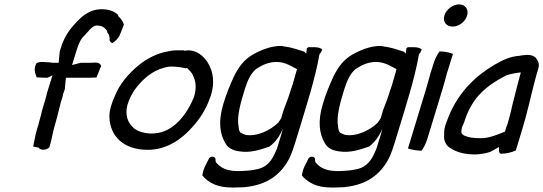

<svg xmlns="http://www.w3.org/2000/svg" viewBox="-20 -689 2473 874"><path d="M145 -400C131 -372 142 -352 147 -337C163 -336 180 -335 196 -335L219 -346L201 -289C199 -282 197 -274 194 -267C192 -257 190 -248 187 -238L180 -215C177 -205 173 -192 170 -181C169 -173 167 -165 164 -156L157 -130C156 -122 152 -114 150 -106C141 -77 137 -49 131 -22L156 -17C163 -3 194 -5 205 -19L210 -37C217 -63 221 -90 229 -117C237 -142 243 -168 249 -192C252 -202 254 -214 257 -224L264 -246C266 -251 266 -256 267 -260L275 -283L280 -335H369C381 -335 394 -335 406 -336H419L438 -383C443 -384 439 -405 417 -404H411C399 -403 386 -403 374 -403H347L308 -393L329 -461C338 -492 349 -514 367 -530C379 -542 400 -573 420 -573C422 -573 425 -573 428 -572C449 -572 459 -559 467 -549L468 -542C474 -535 478 -527 479 -516C480 -515 479 -514 479 -513L478 -509C479 -501 485 -494 492 -493C504 -500 516 -513 524 -526L525 -530C534 -548 537 -561 544 -577C541 -588 532 -603 519 -615L516 -623C500 -637 477 -647 443 -647C386 -647 349 -613 316 -575C292 -549 270 -514 258 -474L252 -455L247 -403H224C219 -403 213 -404 208 -405C185 -405 161 -412 145 -400Z M503 -252C489 -223 477 -185 478 -156C481 -68 543 -7 653 -7C737 -7 805 -53 855 -110C890 -148 918 -192 935 -241C962 -311 949 -366 927 -402C921 -413 914 -419 906 -429C889 -446 859 -466 820 -458C819 -459 818 -460 816 -460H780C769 -460 757 -458 744 -455C696 -447 647 -422 610 -391C565 -354 524 -306 503 -252ZM560 -211C568 -237 579 -260 593 -280C622 -320 660 -356 706 -374C721 -379 740 -386 757 -386C781 -386 805 -383 825 -378C827 -378 829 -379 831 -380C841 -368 853 -361 858 -346C871 -323 876 -288 863 -247C862 -243 859 -239 858 -236C841 -196 814 -154 781 -125C747 -96 715 -81 664 -81C634 -83 606 -91 589 -106C562 -129 548 -164 560 -211Z M997 -217C972 -136 981 -78 1006 -37C1017 -16 1039 -4 1070 0C1119 8 1164 -7 1207 -22C1233 -41 1253 -69 1267 -102C1265 -92 1262 -82 1259 -72C1254 -55 1248 -37 1243 -20C1241 -12 1238 -6 1235 0C1220 38 1197 70 1156 80C1140 84 1122 87 1103 88C1033 94 993 86 963 50C961 45 961 41 961 34C957 18 932 24 930 35L911 73C906 85 903 98 901 109C904 113 907 117 910 120C950 157 992 168 1069 164C1078 164 1086 163 1094 163C1121 160 1146 155 1168 147C1241 122 1290 63 1313 -7L1322 -34L1337 -83C1374 -205 1415 -331 1434 -441C1440 -448 1444 -455 1447 -464C1440 -470 1428 -474 1414 -474H1383C1382 -473 1379 -471 1377 -469L1374 -445L1365 -454C1339 -462 1306 -474 1271 -478C1267 -479 1264 -480 1260 -480C1213 -480 1169 -462 1130 -440C1093 -419 1067 -386 1045 -341C1027 -302 1010 -261 997 -217ZM1095 -285C1107 -324 1123 -356 1146 -375C1173 -393 1203 -407 1239 -407C1280 -407 1312 -384 1332 -374L1314 -311C1311 -300 1307 -289 1303 -278C1294 -247 1283 -219 1271 -188L1260 -151C1256 -144 1251 -137 1246 -130C1214 -99 1154 -66 1098 -75C1092 -77 1085 -80 1079 -83C1068 -87 1067 -103 1066 -114C1057 -156 1075 -221 1095 -285Z M1450 -217C1425 -136 1434 -78 1459 -37C1470 -16 1492 -4 1523 0C1572 8 1617 -7 1660 -22C1686 -41 1706 -69 1720 -102C1718 -92 1715 -82 1712 -72C1707 -55 1701 -37 1696 -20C1694 -12 1691 -6 1688 0C1673 38 1650 70 1609 80C1593 84 1575 87 1556 88C1486 94 1446 86 1416 50C1414 45 1414 41 1414 34C1410 18 1385 24 1383 35L1364 73C1359 85 1356 98 1354 109C1357 113 1360 117 1363 120C1403 157 1445 168 1522 164C1531 164 1539 163 1547 163C1574 160 1599 155 1621 147C1694 122 1743 63 1766 -7L1775 -34L1790 -83C1827 -205 1868 -331 1887 -441C1893 -448 1897 -455 1900 -464C1893 -470 1881 -474 1867 -474H1836C1835 -473 1832 -471 1830 -469L1827 -445L1818 -454C1792 -462 1759 -474 1724 -478C1720 -479 1717 -480 1713 -480C1666 -480 1622 -462 1583 -440C1546 -419 1520 -386 1498 -341C1480 -302 1463 -261 1450 -217ZM1548 -285C1560 -324 1576 -356 1599 -375C1626 -393 1656 -407 1692 -407C1733 -407 1765 -384 1785 -374L1767 -311C1764 -300 1760 -289 1756 -278C1747 -247 1736 -219 1724 -188L1713 -151C1709 -144 1704 -137 1699 -130C1667 -99 1607 -66 1551 -75C1545 -77 1538 -80 1532 -83C1521 -87 1520 -103 1519 -114C1510 -156 1528 -221 1548 -285Z M2003 -619C1994 -590 2012 -568 2040 -568C2068 -568 2097 -589 2106 -617C2115 -646 2098 -669 2070 -669C2042 -669 2012 -647 2003 -619ZM1940 -357C1932 -330 1927 -307 1918 -279L1837 -13C1853 -8 1876 -3 1899 -3C1909 -17 1919 -36 1925 -56L1993 -279C2002 -307 2007 -330 2015 -357L2042 -444C2026 -450 2004 -455 1981 -455C1970 -440 1960 -421 1954 -401Z M2003 -101C2002 -92 2002 -85 2002 -77C1998 -47 2012 -24 2033 -13C2060 4 2095 14 2142 14C2162 14 2188 10 2210 3C2220 -2 2229 -7 2236 -11L2251 -20L2252 4C2254 6 2257 8 2258 11C2283 11 2308 5 2328 -4L2356 -96C2379 -170 2394 -242 2413 -315L2422 -348C2434 -390 2439 -395 2422 -422C2407 -445 2368 -438 2365 -438C2359 -438 2351 -436 2345 -435C2299 -432 2266 -414 2229 -393C2146 -344 2069 -271 2024 -163C2016 -142 2006 -119 2003 -101ZM2082 -106C2084 -115 2091 -125 2093 -133C2101 -158 2112 -187 2125 -207C2162 -274 2224 -315 2285 -346C2302 -352 2329 -357 2347 -359C2348 -359 2349 -358 2351 -359L2346 -342C2336 -304 2327 -270 2318 -233C2313 -217 2308 -188 2303 -172C2299 -157 2296 -143 2291 -127L2284 -108L2279 -90C2251 -79 2205 -58 2166 -60C2150 -60 2134 -61 2122 -63C2106 -67 2080 -72 2080 -89C2081 -95 2081 -101 2082 -106Z"/></svg>

Font: SolarCharger
Style: 552
Weight: 400
Designer: Mew Too
Foundry: Cannot Into Space Fonts/KineticPlasma Fonts
Version: Version 1.100